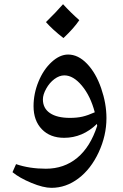

<svg xmlns="http://www.w3.org/2000/svg" viewBox="-20 -652 591 922"><path d="M227.1 250Q188 250 130.9 226.3Q73.7 202.6 40 174.8L57.1 136.2Q121.6 158.2 200.2 158.2Q287.6 158.2 350.6 106.2Q413.6 54.2 446.8 -47.9L445.8 -52.7V-57.1Q376.5 9.8 288.1 9.8Q220.7 9.8 180.9 -31.5Q141.1 -72.8 141.1 -142.1Q141.1 -202.1 164.8 -260Q188.5 -317.9 227.8 -354Q267.1 -390.1 307.1 -390.1Q355.5 -390.1 397.9 -345.9Q440.4 -301.8 465.8 -228.3Q491.2 -154.8 491.2 -85Q491.2 -1 453.9 79.3Q416.5 159.7 356.7 204.8Q296.9 250 227.1 250ZM315.9 -85.9Q349.6 -85.9 375.5 -91.8Q401.4 -97.7 435.1 -112.8Q414.6 -190.9 373.3 -240.5Q332 -290 289.1 -290Q265.1 -290 241.5 -272.5Q217.8 -254.9 201.9 -226.3Q186 -197.8 186 -174.8Q186 -131.8 220 -108.9Q253.9 -85.9 315.9 -85.9ZM360.8 -555.2Q335.9 -517.6 284.7 -469.2Q232.4 -509.8 200.7 -545.9Q250.5 -594.7 282.7 -631.8Q321.3 -589.8 360.8 -555.2Z"/></svg>

Font: Droid Arabic Naskh Colored
Style: Regular
Weight: 400
Designer: Pascal Zoghbi
Foundry: Ascender Corporation
Version: Version 1.00